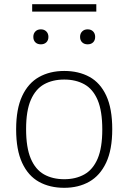

<svg xmlns="http://www.w3.org/2000/svg" viewBox="-20 -887 612 916"><path d="M286.5 9Q217.5 9 166 -19.5Q114.5 -48 85.8 -109.8Q57 -171.5 57 -270Q57 -367.5 85.8 -429Q114.5 -490.5 166.2 -519.5Q218 -548.5 286.5 -548.5Q355.5 -548.5 407 -520.2Q458.5 -492 487 -430.5Q515.5 -369 515.5 -270.5Q515.5 -173 486.5 -111.2Q457.5 -49.5 406 -20.2Q354.5 9 286.5 9ZM286.5 -32Q341.5 -32 382.5 -55Q423.5 -78 445.8 -130Q468 -182 468 -269Q468 -357.5 445.8 -409.8Q423.5 -462 382.5 -484.8Q341.5 -507.5 286.5 -507.5Q231 -507.5 190.2 -484.8Q149.5 -462 127 -410.2Q104.5 -358.5 104.5 -271.5Q104.5 -183 126.8 -130.5Q149 -78 190 -55Q231 -32 286.5 -32ZM398 -675.5Q382 -675.5 372 -685Q362 -694.5 362 -711Q362 -727 372 -737Q382 -747 398 -747Q414.5 -747 424.2 -737Q434 -727 434 -711Q434 -694.5 424.2 -685Q414.5 -675.5 398 -675.5ZM175 -675.5Q158.5 -675.5 148.8 -685Q139 -694.5 139 -711Q139 -727 148.8 -737Q158.5 -747 175 -747Q191 -747 201 -737Q211 -727 211 -711Q211 -694.5 201 -685Q191 -675.5 175 -675.5ZM133.5 -831.5V-867H439.5V-831.5Z"/></svg>

Font: Encode Sans SmExp XLt
Style: Regular
Weight: 200
Width: 6
Designer: Multiple Designers
Foundry: Impallari Type
Version: Version 3.002; ttfautohint (v1.8.3) -l 8 -r 50 -G 200 -x 14 